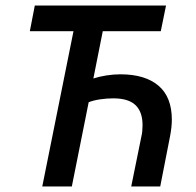

<svg xmlns="http://www.w3.org/2000/svg" viewBox="-20 -675 709 695"><path d="M133 0 246 -562H88L106 -655H581L562 -562H352L318 -391Q340 -398 365.5 -402Q391 -406 416 -406Q505 -406 553.5 -365Q602 -324 602 -242Q602 -229 600.5 -214.5Q599 -200 596 -184L560 0H455L492 -182Q494 -190 495 -200.5Q496 -211 496 -222Q496 -270 470.5 -294.5Q445 -319 390 -319Q367 -319 343 -315.5Q319 -312 301 -305L240 0Z"/></svg>

Font: Source Sans 3 SemiBold
Style: Italic
Weight: 600
Italic angle: -11°
Designer: Paul D. Hunt
Foundry: Adobe
Version: Version 3.046;hotconv 1.0.118;makeotfexe 2.5.65603